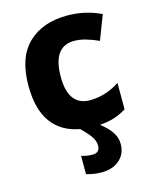

<svg xmlns="http://www.w3.org/2000/svg" viewBox="-119 -638 761 956"><g transform="rotate(-15 261.5 -159.5)"><path d="M321 -122Q403 -122 476 -170V-34Q446 -15 413.5 -4.5Q381 6 338 9Q375 38 394 66Q413 94 413 128Q413 178 378 209Q343 240 286 240Q243 240 207 228V134Q236 143 264 143Q302 143 302 106Q302 83 286.5 60Q271 37 237 4Q143 -13 93.5 -81Q44 -149 44 -271Q44 -416 118.5 -487.5Q193 -559 320 -559Q414 -559 494 -520L446 -395Q407 -412 378 -420Q349 -428 320 -428Q266 -428 238.5 -389Q211 -350 211 -272Q211 -196 239.5 -159Q268 -122 321 -122Z"/></g></svg>

Font: Noto Sans UI ExtraBold
Style: Regular
Weight: 800
Designer: Monotype Design Team
Foundry: Monotype Imaging Inc.
Version: Version 1.001